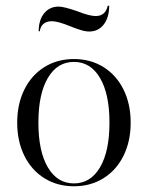

<svg xmlns="http://www.w3.org/2000/svg" viewBox="-20 -640 516 670"><path d="M436 -212Q436 -147 411 -96.5Q386 -46 341 -18Q296 10 238 10Q180 10 135 -18Q90 -46 65 -96.5Q40 -147 40 -212Q40 -277 65 -327.5Q90 -378 135 -406Q180 -434 238 -434Q296 -434 341 -406Q386 -378 411 -327.5Q436 -277 436 -212ZM238 0Q296 0 329 -56Q362 -112 362 -212Q362 -312 329 -368Q296 -424 238 -424Q180 -424 147 -368Q114 -312 114 -212Q114 -112 147 -56Q180 0 238 0ZM161 -566Q182 -566 226 -548Q243 -541 260.5 -535.5Q278 -530 291 -530Q323 -530 342 -554.5Q361 -579 361 -620H356Q348 -584 314 -584Q292 -584 249 -601Q203 -617 185 -617Q153 -617 134 -593.5Q115 -570 115 -531H119Q121 -548 132 -557Q143 -566 161 -566Z"/></svg>

Font: Libre Caslon Display
Style: Regular
Weight: 400
Designer: Pablo Impallari, Rodrigo Fuenzalida
Foundry: Pablo Impallari, Rodrigo Fuenzalida
Version: Version 1.100; ttfautohint (v1.6) -l 8 -r 50 -G 200 -x 14 -D